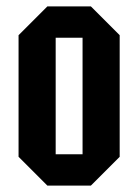

<svg xmlns="http://www.w3.org/2000/svg" viewBox="-20 -580 432 600"><path d="M38 -90V-470L128 -560H264L354 -470V-90L264 0H128ZM154 -98H238V-462H154Z"/></svg>

Font: Tektur Condensed Medium
Style: Regular
Weight: 500
Width: 3
Designer: Adam Jagosz
Foundry: Adam Jagosz
Version: Version 1.005;gftools[0.9.30]